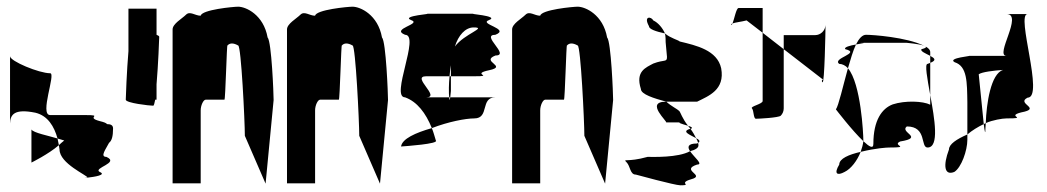

<svg xmlns="http://www.w3.org/2000/svg" viewBox="-20 -736 3131 574"><path d="M10 -367C11 -393 22 -412 86 -399C123 -390 142 -358 152 -322C159 -320 165 -318 172 -316C166 -311 161 -307 156 -302C157 -298 157 -293 158 -289C158 -247 241 -212 242 -205C261 -207 300 -213 278 -222C257 -234 339 -249 298 -267C278 -267 297 -291 306 -309C314 -315 318 -328 318 -352C318 -361 312 -365 300 -365C298 -368 291 -371 278 -374C233 -386 293 -392 234 -392H130C97 -392 148 -517 130 -517C97 -517 10 -553 10 -568ZM74 -250C74 -250 125 -275 156 -302C154 -309 154 -315 152 -322C126 -330 79 -339 74 -349ZM242 -205C235 -204 229 -204 234 -204H242Z M356 -438C356 -428 427 -420 438 -420C440 -420 442 -427 444 -438H448V-484C453 -542 456 -620 456 -626C456 -628 453 -630 448 -632V-710H364V-583C359 -525 356 -444 356 -438Z M496 -188H580V-406C580 -421 588 -438 595 -438H651C654 -438 658 -607 660 -600C667 -608 678 -608 692 -600C701 -600 712 -372 712 -330L774 -187L798 -437C798 -454 792 -612 780 -624C768 -692 715 -716 692 -716C678 -716 583 -707 580 -689C563 -689 548 -704 536 -692C524 -680 496 -665 496 -648Z M838 -188H922V-406C922 -421 930 -438 937 -438H993C996 -438 1000 -607 1002 -600C1009 -608 1020 -608 1034 -600C1043 -600 1054 -372 1054 -330L1116 -187L1140 -437C1140 -454 1134 -612 1122 -624C1110 -692 1057 -716 1034 -716C1020 -716 925 -707 922 -689C905 -689 890 -704 878 -692C866 -680 838 -665 838 -648Z M1179 -298C1193 -299 1293 -306 1283 -316C1279 -329 1276 -341 1271 -353C1222 -339 1182 -321 1179 -298ZM1191 -445C1227 -432 1253 -398 1271 -353C1320 -372 1372 -382 1398 -382C1444 -382 1415 -445 1461 -445H1326C1325 -437 1324 -433 1323 -445H1254C1299 -445 1208 -508 1254 -508H1324C1325 -519 1326 -530 1328 -541V-508H1398C1461 -508 1385 -514 1442 -526C1500 -538 1415 -552 1461 -570C1507 -570 1415 -632 1461 -632C1507 -650 1409 -664 1442 -676C1476 -689 1370 -695 1398 -695H1254C1282 -695 1176 -689 1209 -676C1243 -664 1146 -650 1191 -632C1237 -632 1146 -445 1191 -445ZM1322 -474C1322 -460 1322 -451 1323 -445H1326C1327 -453 1328 -464 1328 -464V-508H1324C1323 -496 1322 -485 1322 -474ZM1340 -597C1350 -630 1371 -654 1396 -654C1438 -654 1368 -635 1340 -597Z M1511 -188H1595V-406C1595 -421 1603 -438 1610 -438H1666C1669 -438 1673 -607 1675 -600C1682 -608 1693 -608 1707 -600C1716 -600 1727 -372 1727 -330L1789 -187L1813 -437C1813 -454 1807 -612 1795 -624C1783 -692 1730 -716 1707 -716C1693 -716 1598 -707 1595 -689C1578 -689 1563 -704 1551 -692C1539 -680 1511 -665 1511 -648Z M1853 -251C1865 -239 1863 -214 1881 -214C1881 -214 1998 -182 2014 -182C2052 -182 2005 -188 2046 -200C2092 -212 2012 -227 2064 -244C2084 -244 2055 -266 2043 -284C2007 -264 1931 -267 1916 -267C1855 -250 1841 -263 1853 -251ZM1896 -470C1896 -454 1935 -442 1972 -432H2064C2098 -449 2148 -467 2136 -532C2124 -586 2062 -600 2012 -612C2009 -616 1984 -622 1968 -636C1970 -626 1970 -617 1970 -610L1974 -566C1974 -549 1967 -559 1933 -546C1911 -534 1879 -523 1896 -470ZM1920 -658C1920 -649 1940 -642 1968 -636C1961 -652 1948 -668 1933 -675C1927 -687 1903 -689 1920 -658ZM1971 -370H2014C2005 -370 2016 -366 2037 -360C2020 -381 2014 -401 2011 -404C2005 -410 1986 -419 1972 -432H1971C1906 -432 1979 -370 1971 -370ZM2037 -360C2039 -357 2042 -354 2044 -351H2046C2052 -354 2047 -357 2037 -360ZM2043 -284C2059 -288 2068 -294 2068 -301C2068 -303 2068 -306 2067 -309C2066 -308 2065 -308 2064 -307C2035 -307 2035 -296 2043 -284ZM2044 -351C2015 -343 2043 -333 2061 -323C2057 -331 2051 -342 2044 -351ZM2061 -323C2064 -318 2066 -313 2067 -309C2075 -314 2070 -318 2061 -323Z M2166 -662C2167 -661 2169 -663 2170 -666C2167 -665 2165 -663 2166 -662ZM2170 -666C2178 -669 2197 -671 2212 -675L2260 -638V-712H2188C2181 -712 2175 -678 2170 -666ZM2228 -412C2234 -406 2232 -381 2240 -381C2249 -381 2307 -384 2314 -390C2320 -396 2323 -404 2323 -412V-589L2260 -638V-434C2260 -425 2222 -418 2228 -412ZM2323 -589 2438 -500C2446 -500 2432 -497 2439 -490C2445 -484 2448 -647 2448 -661C2447 -644 2433 -631 2417 -631H2323ZM2448 -661V-662Z M2479 -409C2479 -409 2528 -345 2561 -314V-318C2561 -335 2554 -486 2515 -532C2500 -478 2487 -420 2479 -409ZM2489 -244C2472 -216 2483 -210 2505 -222C2524 -231 2543 -256 2553 -282C2518 -274 2489 -262 2489 -244ZM2489 -545C2498 -545 2508 -540 2515 -532C2523 -559 2530 -584 2539 -603C2522 -600 2502 -595 2507 -589C2556 -577 2466 -562 2489 -545ZM2539 -603C2558 -607 2574 -608 2551 -608H2691C2688 -608 2729 -605 2743 -599C2690 -625 2589 -632 2569 -632C2558 -632 2548 -621 2539 -603ZM2553 -282C2598 -293 2631 -295 2639 -295C2705 -295 2645 -301 2671 -313C2745 -325 2668 -340 2691 -358C2752 -358 2731 -295 2753 -295C2789 -295 2774 -381 2761 -452V-423C2739 -434 2686 -436 2649 -424C2617 -412 2591 -377 2591 -306C2591 -290 2579 -297 2561 -314C2560 -304 2557 -293 2553 -282ZM2735 -589C2730 -583 2748 -576 2761 -569V-580C2761 -587 2756 -592 2747 -597C2750 -595 2748 -592 2735 -589ZM2743 -599C2744 -598 2746 -598 2747 -597C2746 -598 2745 -598 2743 -599ZM2753 -545C2744 -545 2752 -502 2761 -452V-548ZM2761 -548C2781 -556 2774 -562 2761 -569Z M2817 -289C2799 -241 2803 -210 2833 -222C2854 -235 2872 -286 2872 -318V-334C2840 -320 2817 -305 2817 -289ZM2834 -550C2872 -538 2871 -490 2872 -430V-334C2886 -346 2904 -357 2921 -365C2917 -402 2910 -473 2906 -514C2916 -521 2951 -525 2979 -527C2942 -516 2929 -426 2927 -368C2947 -377 2977 -382 2989 -382C3058 -382 2985 -388 3033 -400C3097 -412 3016 -426 3052 -444C3103 -444 3016 -694 3052 -694H2989C3040 -694 2953 -569 2989 -569H2875C2892 -569 2810 -563 2834 -550ZM2903 -509V-512ZM2921 -365C2924 -341 2926 -332 2926 -352C2926 -357 2927 -362 2927 -368Z"/></svg>

Font: bitstorm
Style: maxcn
Weight: 400
Version: Version 0.2